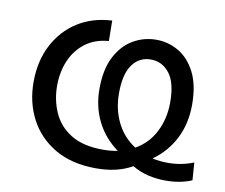

<svg xmlns="http://www.w3.org/2000/svg" viewBox="-64 -589 795 677"><g transform="rotate(10 334.0 -250.5)"><path d="M320 11Q232.5 11 172.2 -24.2Q112 -59.5 81 -118.8Q50 -178 50 -250.5Q50 -325.5 79.8 -383.2Q109.5 -441 162.5 -474.8Q215.5 -508.5 285.5 -512L286.5 -439Q237 -435 203 -409.2Q169 -383.5 151.5 -342.5Q134 -301.5 134 -253Q134 -201 153.8 -156.5Q173.5 -112 217.2 -85Q261 -58 332.5 -58Q360 -58 384.5 -63Q335.5 -98.5 309.2 -151Q283 -203.5 283 -267Q283 -337.5 306.8 -383Q330.5 -428.5 368.8 -450.5Q407 -472.5 451 -472.5Q494 -472.5 531.2 -450.8Q568.5 -429 591.5 -383.8Q614.5 -338.5 614.5 -268.5Q614.5 -200.5 587.2 -147Q560 -93.5 510 -58Q536.5 -52 566 -52Q613.5 -52 657.5 -69.5L662 -6.5Q621 11 568 11Q536 11 505.5 3.8Q475 -3.5 448.5 -19.5Q396 11 320 11ZM353.5 -264Q353.5 -207 376.5 -160Q399.5 -113 443.5 -85Q489.5 -111 513.2 -158.2Q537 -205.5 537 -263Q537 -333.5 511 -367Q485 -400.5 444 -400.5Q402.5 -400.5 378 -366.5Q353.5 -332.5 353.5 -264Z"/></g></svg>

Font: Commissioner
Style: Regular
Weight: 400
Designer: Kostas Bartsokas
Foundry: Kostas Bartsokas
Version: Version 1.000; ttfautohint (v1.8.3)